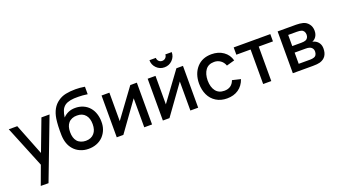

<svg xmlns="http://www.w3.org/2000/svg" viewBox="-76 -1477 4287 2428"><g transform="rotate(-20 2067.0 -262.5)"><path d="M453.1 -562.5H562.5L252.9 250L148.9 249L240.7 0L241.7 -2.9L13.7 -562.5H127.9L293.9 -141.6Z M891.6 -529.3Q948.2 -530.3 999 -508.8Q1049.8 -487.3 1084.5 -445.8Q1116.2 -408.2 1132.1 -358.2Q1147.9 -308.1 1147.9 -255.4Q1150.9 -140.6 1076.2 -60.5Q1038.1 -21.5 985.8 -2.2Q933.6 17.1 877 15.6Q820.8 15.6 769 -6.6Q717.3 -28.8 682.1 -69.8Q619.1 -141.1 614.3 -261.2Q611.3 -395.5 624 -481.4Q646 -626 741.7 -691.9Q787.6 -725.6 846.9 -737.8Q906.2 -750 980 -750Q1036.6 -750 1103 -738.8V-637.7Q1036.1 -647.9 980 -647.9Q856.4 -651.4 799.8 -612.3Q767.1 -588.9 751.2 -550.5Q735.4 -512.2 729 -460.4Q795.4 -529.3 891.6 -529.3ZM881.3 -431.2Q847.2 -432.1 816.7 -419.9Q786.1 -407.7 766.6 -384.3Q730 -341.8 730 -262.7Q730 -184.1 766.6 -139.6Q786.1 -116.2 816.7 -104Q847.2 -91.8 881.3 -91.8Q955.6 -91.8 995.6 -139.6Q1033.2 -183.6 1033.2 -261.2Q1033.2 -340.3 995.6 -384.3Q955.1 -432.6 881.3 -431.2Z M1737.3 -562.5V0H1632.3V-390.6L1351.1 0H1262.2V-562.5H1367.7V-179.2L1648.9 -562.5Z M2197.8 -774.9H2284.2Q2284.2 -712.4 2240.2 -668.7Q2196.3 -625 2133.8 -625Q2071.3 -625 2027.6 -668.7Q1983.9 -712.4 1983.9 -774.9H2070.3Q2070.3 -748 2088.6 -729.7Q2106.9 -711.4 2133.8 -711.4Q2160.6 -711.4 2179.2 -729.7Q2197.8 -748 2197.8 -774.9ZM2357.9 -562.5V0H2252.9V-390.6L1971.7 0H1882.8V-562.5H1988.3V-179.2L2269.5 -562.5Z M2990.2 -406.2 2881.8 -376Q2865.7 -422.4 2828.6 -448.7Q2791.5 -475.1 2744.1 -475.1Q2666.5 -475.1 2627.7 -422.4Q2588.9 -369.6 2587.9 -281.2Q2588.9 -191.4 2628.7 -139.4Q2668.5 -87.4 2744.1 -87.4Q2844.7 -87.4 2878.4 -181.2L2990.2 -154.3Q2961.9 -72.3 2898.2 -28.3Q2834.5 15.6 2744.1 15.6Q2659.7 15.6 2597.7 -23.2Q2535.6 -62 2504.2 -128.7Q2472.7 -195.3 2472.2 -281.2Q2473.1 -414.1 2546.4 -496.1Q2619.6 -578.1 2745.1 -578.1Q2837.4 -578.1 2903.3 -532Q2969.2 -485.8 2990.2 -406.2Z M3533.2 -562.5V-464.4H3341.8V0H3232.4V-464.4H3040.5V-562.5Z M3631.8 -562.5H3879.9Q3928.2 -562.5 3971.7 -552.2Q4016.1 -540.5 4045.4 -502.7Q4074.7 -464.8 4074.7 -410.6Q4074.7 -349.6 4036.1 -312.5Q4019.5 -297.4 3999.5 -289.6Q4021.5 -285.6 4037.1 -276.9Q4067.4 -261.2 4085.2 -232.2Q4103 -203.1 4103 -162.6Q4103 -40.5 3997.6 -9.3Q3963.4 0 3903.8 0H3631.8ZM3742.2 -475.1V-325.2H3864.3Q3902.3 -325.2 3922.9 -333.5Q3941.9 -340.8 3952.1 -358.6Q3962.4 -376.5 3962.4 -399.9Q3962.4 -423.8 3951.2 -442.4Q3939.9 -460.9 3918.5 -467.8Q3897.9 -475.1 3858.9 -475.1ZM3742.2 -237.3V-86.4H3896.5Q3926.8 -86.4 3946.8 -93.8Q3968.8 -100.1 3979.5 -119.1Q3990.2 -138.2 3990.2 -162.6Q3990.2 -189.9 3975.1 -208.3Q3960 -226.6 3935.1 -232.4Q3919.9 -237.3 3891.6 -237.3Z"/></g></svg>

Font: Manrope3 Semibold
Style: Regular
Weight: 600
Width: 4
Designer: Mikhail Sharanda
Foundry: Mikhail Sharanda
Version: Version 3.000;PS 003.000;hotconv 1.0.88;makeotf.lib2.5.64775